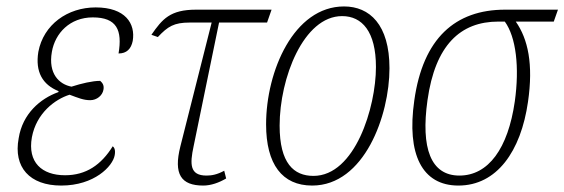

<svg xmlns="http://www.w3.org/2000/svg" viewBox="-20 -566 1752 596"><path d="M170 10C273 10 330 -50 336 -84C339 -100 335 -108 330 -112C294 -54 247 -22 182 -22C110 -22 65 -62 79 -140C93 -215 151 -258 196 -272C223 -262 239 -255 260 -255C281 -255 298 -270 301 -287C304 -301 298 -309 291 -315C267 -315 233 -307 202 -297C164 -304 129 -337 141 -405C151 -463 197 -512 268 -512C343 -512 360 -472 348 -400C373 -400 387 -414 392 -439C401 -493 369 -543 277 -543C190 -543 115 -490 99 -405C89 -343 112 -303 162 -283L161 -280C105 -260 50 -213 38 -137C21 -47 72 10 170 10Z M611 10C635 10 660 1 682 -12L676 -36C654 -24 637 -21 621 -21C569 -21 569 -56 581 -112L660 -496H809L823 -536H589C508 -536 484 -507 450 -458L470 -451C501 -484 520 -496 569 -496H637L540 -112C518 -25 542 10 611 10Z M949 10C1111 10 1189 -208 1189 -354C1189 -490 1127 -546 1048 -546C892 -546 806 -345 806 -180C806 -56 856 10 949 10ZM953 -20C892 -20 848 -59 848 -176C848 -323 922 -516 1042 -516C1104 -516 1147 -468 1147 -358C1147 -233 1082 -20 953 -20Z M1403 10C1522 10 1597 -96 1619 -250C1636 -367 1619 -445 1581 -499H1699L1712 -536H1548C1393 -536 1293 -447 1266 -254C1242 -87 1290 10 1403 10ZM1406 -21C1317 -21 1286 -106 1307 -255C1331 -426 1409 -499 1527 -499H1547C1582 -451 1593 -357 1578 -251C1557 -105 1496 -21 1406 -21Z"/></svg>

Font: Noto Serif Condensed ExtraLight
Style: Italic
Weight: 200
Width: 3
Italic angle: -12°
Designer: Monotype Design Team
Foundry: Monotype Imaging Inc.
Version: Version 2.013